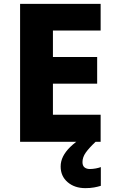

<svg xmlns="http://www.w3.org/2000/svg" viewBox="-20 -734 595 994"><path d="M501 0H84V-714H501V-576H254V-439H483V-301H254V-140H501ZM407 105Q407 124 417.5 132.5Q428 141 445 141Q460 141 476 138Q492 135 502 131V228Q486 233 466.5 236.5Q447 240 422 240Q366 240 330 209Q294 178 294 128Q294 101 306.5 76Q319 51 344 26.5Q369 2 406 -21L475 0Q441 32 424 56Q407 80 407 105Z"/></svg>

Font: Noto Sans Thai ExtraBold
Style: Regular
Weight: 800
Version: Version 2.001